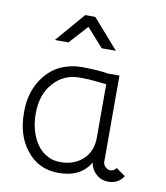

<svg xmlns="http://www.w3.org/2000/svg" viewBox="-73 -665 635 734"><g transform="rotate(10 245.0 -298.0)"><path d="M338 -490H283L219 -562L154 -490H101L199 -604H238ZM368 -64Q368 -54 377 -45Q386 -36 396 -36Q410 -36 419 -49L455 -24Q435 8 396 8Q368 8 348 -10.5Q328 -29 325 -54Q289 8 203 8Q124 8 78 -52Q33 -107 33 -198Q33 -267 63 -317.5Q93 -368 142 -390Q180 -406 219 -406Q283 -406 324 -399H368ZM203 -34Q256 -34 290 -65.5Q324 -97 324 -150V-358Q316 -358 282 -362Q257 -365 220 -365Q157 -365 118 -319Q78 -276 78 -200Q78 -149 97 -107.5Q116 -66 149 -48Q170 -34 203 -34Z"/></g></svg>

Font: Bhavuka
Style: Regular
Weight: 400
Version: 2.94.0; ttfautohint (v1.2) -l 7 -r 28 -G 50 -x 13 -D deva -f